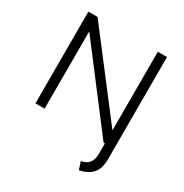

<svg xmlns="http://www.w3.org/2000/svg" viewBox="-209 -864 1217 1269"><g transform="rotate(30 400.0 -230.0)"><path d="M550 180 570 240C653 220 700 180 700 80V-700H630V-100L170 -700H100V0H170V-590L620 0H630V80C630 137 604 172 550 180Z"/></g></svg>

Font: Gully Light
Style: Regular
Weight: 300
Designer: jaikishan Patel
Foundry: MagicType
Version: Version 1.000;Glyphs 3.2 (3242)